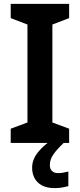

<svg xmlns="http://www.w3.org/2000/svg" viewBox="-20 -734 410 986"><path d="M335 0H35V-73L121 -105V-608L35 -641V-714H335V-641L249 -608V-105L335 -73ZM236 113Q236 134 247.5 144.5Q259 155 278 155Q294 155 307.5 152Q321 149 331 147V222Q315 226 298.5 229Q282 232 260 232Q205 232 175 203.5Q145 175 145 127Q145 84 176.5 46Q208 8 248 -16L307 0Q273 32 254.5 58.5Q236 85 236 113Z"/></svg>

Font: Noto Sans SemiBold
Style: Regular
Weight: 600
Designer: Monotype Design Team
Foundry: Monotype Imaging Inc.
Version: Version 2.007